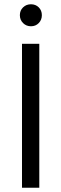

<svg xmlns="http://www.w3.org/2000/svg" viewBox="-20 -879 287 899"><path d="M164 0H83V-674H164ZM161.5 -844.5Q176 -830 176 -808Q176 -786 161.5 -771Q147 -756 125 -756Q103 -756 88 -771Q73 -786 73 -808Q73 -830 88 -844.5Q103 -859 125 -859Q147 -859 161.5 -844.5Z"/></svg>

Font: Hind Madurai
Style: Regular
Weight: 400
Designer: Jyotish Sonowal
Foundry: Indian Type Foundry
Version: Version 1.001;PS 1.0;hotconv 1.0.86;makeotf.lib2.5.63406; tt